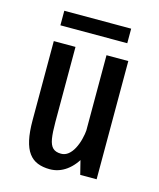

<svg xmlns="http://www.w3.org/2000/svg" viewBox="-100 -704 650 786"><g transform="rotate(15 225.0 -311.0)"><path d="M184.9 10Q155.5 10 133 1Q110.5 -8 95.6 -28.3Q80.6 -48.6 73.1 -82.4Q65.6 -116.1 65.6 -166.1V-501H157.6V-182.3Q157.6 -138.6 161.9 -112.4Q166.3 -86.3 178.4 -74.8Q190.4 -63.3 213.2 -63.3Q230.1 -63.3 243.6 -74.1Q257.1 -85 266.8 -103.3Q276.5 -121.6 282.3 -143.9Q288.1 -166.1 289.8 -188.5L339.3 -185.3Q331.7 -124.4 309.8 -80.7Q287.8 -37 255.6 -13.5Q223.4 10 184.9 10ZM311.9 0 289 -91.5V-501H381.4V0ZM75 -632.1H358.4V-570.4H75Z"/></g></svg>

Font: League Mono Thin Condensed
Style: Regular
Weight: 100
Width: 1
Designer: Tyler Finck
Foundry: The League of Moveable Type / Tyler Finck
Version: Version 2.300;RELEASE